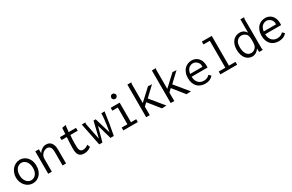

<svg xmlns="http://www.w3.org/2000/svg" viewBox="172 -2022 5156 3391"><g transform="rotate(-30 2750.0 -326.5)"><path d="M254 -467C226 -467 199 -461 173 -448C147 -436 124 -420 104 -398C85 -378 69 -352 58 -322C46 -292 40 -260 40 -226C40 -192 46 -160 57 -131C68 -102 84 -76 103 -56C122 -34 145 -18 170 -6C196 6 224 12 253 12C282 12 309 6 334 -4C359 -16 381 -32 400 -52C419 -74 433 -99 444 -128C455 -157 460 -191 460 -228C460 -265 454 -298 444 -328C432 -357 418 -382 399 -403C380 -424 358 -440 334 -450C308 -462 282 -467 254 -467ZM388 -226C388 -198 384 -173 378 -151C370 -129 361 -110 348 -96C336 -80 322 -69 306 -62C289 -54 272 -50 253 -50C234 -50 217 -54 200 -63C183 -72 169 -84 156 -100C144 -116 134 -135 127 -157C120 -179 116 -203 116 -230C116 -257 120 -282 127 -304C134 -325 144 -344 156 -359C169 -374 183 -386 200 -394C216 -402 233 -406 251 -406C269 -406 286 -402 302 -394C319 -386 333 -374 346 -359C359 -344 369 -325 376 -302C384 -280 388 -255 388 -226Z M568 0H642V-263C642 -285 646 -305 654 -322C663 -339 674 -354 686 -366C700 -379 714 -388 730 -395C746 -402 762 -405 777 -405C800 -405 820 -395 836 -376C853 -357 861 -323 861 -275V0H932V-277C932 -312 928 -341 922 -365C914 -389 905 -409 892 -424C879 -439 864 -450 847 -458C830 -464 811 -468 791 -468C763 -468 736 -460 708 -443C682 -426 659 -404 642 -376V-457H568Z M1188 -579 1180 -457H1070V-398H1177C1173 -349 1170 -305 1169 -268C1168 -231 1167 -200 1167 -176C1165 -111 1175 -64 1197 -34C1219 -6 1254 9 1302 9C1351 9 1398 -8 1444 -42L1422 -99C1385 -72 1351 -58 1320 -58C1302 -58 1288 -62 1277 -68C1266 -76 1258 -85 1252 -98C1247 -111 1243 -128 1242 -150C1241 -172 1240 -199 1240 -231C1240 -283 1243 -339 1249 -398H1399V-457H1249L1261 -565C1262 -568 1263 -571 1264 -576C1266 -581 1267 -586 1267 -592Z M1516 -457 1608 1H1673L1753 -295L1837 1H1905C1920 -75 1934 -151 1947 -227C1960 -303 1971 -380 1981 -457H1914V-442C1914 -425 1914 -409 1912 -392C1912 -376 1910 -356 1906 -330C1904 -306 1899 -274 1894 -236C1888 -198 1881 -150 1872 -91L1775 -414H1731L1653 -90L1586 -419C1585 -420 1585 -422 1585 -425C1585 -430 1586 -434 1587 -440C1588 -444 1589 -449 1589 -453V-457Z M2106 -457V-399H2217V-58H2100V0H2396V-58H2289V-457ZM2218 -641C2208 -631 2203 -619 2203 -604C2203 -590 2208 -578 2218 -568C2228 -558 2240 -553 2254 -553C2268 -553 2280 -558 2290 -568C2301 -578 2306 -590 2306 -604C2306 -618 2301 -630 2290 -640C2280 -651 2268 -656 2254 -656C2240 -656 2228 -651 2218 -641Z M2566 -665V0H2639V-173L2699 -229L2886 4L2979 0L2755 -273L2947 -454H2921C2901 -454 2883 -456 2868 -459L2639 -247V-639C2639 -643 2640 -647 2644 -652C2646 -657 2648 -661 2648 -665Z M3066 -665V0H3139V-173L3199 -229L3386 4L3479 0L3255 -273L3447 -454H3421C3401 -454 3383 -456 3368 -459L3139 -247V-639C3139 -643 3140 -647 3144 -652C3146 -657 3148 -661 3148 -665Z M3759 -468C3730 -468 3702 -463 3677 -452C3652 -441 3630 -426 3610 -406C3592 -385 3576 -360 3566 -330C3554 -300 3549 -266 3549 -227C3549 -189 3554 -155 3565 -126C3576 -96 3591 -71 3610 -51C3629 -31 3653 -16 3680 -6C3708 5 3739 10 3772 10C3840 10 3893 -13 3932 -60L3892 -99C3861 -65 3821 -48 3774 -48C3756 -48 3738 -51 3720 -56C3702 -62 3686 -72 3671 -85C3656 -98 3644 -116 3634 -138C3625 -159 3619 -186 3618 -218H3943C3944 -223 3944 -229 3944 -234C3945 -240 3945 -246 3945 -251C3945 -288 3940 -321 3930 -348C3919 -375 3906 -398 3888 -416C3872 -433 3852 -446 3829 -455C3806 -464 3783 -468 3759 -468ZM3621 -274C3628 -322 3644 -357 3669 -380C3694 -402 3723 -413 3754 -413C3771 -413 3786 -410 3800 -403C3815 -396 3827 -388 3838 -376C3849 -366 3857 -352 3864 -338C3870 -322 3873 -307 3873 -290C3873 -287 3873 -284 3872 -282V-274Z M4085 -665V-607H4214V-58H4079V0H4421V-58H4287V-665Z M4871 -390C4860 -414 4842 -433 4820 -448C4796 -462 4769 -469 4737 -469C4714 -469 4691 -464 4668 -456C4645 -446 4625 -432 4606 -414C4588 -394 4573 -370 4562 -340C4551 -311 4545 -275 4545 -233C4545 -192 4550 -156 4560 -126C4570 -95 4584 -70 4600 -50C4618 -30 4637 -15 4660 -5C4682 5 4706 10 4731 10C4757 10 4783 2 4808 -12C4833 -28 4853 -48 4868 -73V-34C4868 -19 4869 -8 4872 0H4944C4941 -12 4939 -26 4939 -42L4938 -637C4938 -642 4940 -646 4943 -652C4946 -656 4948 -661 4948 -665H4871ZM4658 -376C4671 -388 4685 -397 4698 -402C4712 -407 4729 -410 4748 -410C4757 -410 4767 -408 4778 -404C4788 -401 4799 -395 4811 -388C4821 -382 4829 -375 4836 -368C4843 -360 4848 -350 4852 -338C4857 -326 4860 -312 4862 -294C4864 -278 4865 -256 4865 -231C4865 -191 4861 -159 4854 -135C4850 -122 4844 -111 4836 -101C4828 -91 4819 -82 4809 -75C4799 -68 4788 -62 4777 -58C4766 -55 4755 -53 4745 -53C4702 -53 4670 -70 4648 -106C4626 -140 4615 -187 4615 -244C4615 -306 4629 -350 4658 -376Z M5259 -468C5230 -468 5202 -463 5177 -452C5152 -441 5130 -426 5110 -406C5092 -385 5076 -360 5066 -330C5054 -300 5049 -266 5049 -227C5049 -189 5054 -155 5065 -126C5076 -96 5091 -71 5110 -51C5129 -31 5153 -16 5180 -6C5208 5 5239 10 5272 10C5340 10 5393 -13 5432 -60L5392 -99C5361 -65 5321 -48 5274 -48C5256 -48 5238 -51 5220 -56C5202 -62 5186 -72 5171 -85C5156 -98 5144 -116 5134 -138C5125 -159 5119 -186 5118 -218H5443C5444 -223 5444 -229 5444 -234C5445 -240 5445 -246 5445 -251C5445 -288 5440 -321 5430 -348C5419 -375 5406 -398 5388 -416C5372 -433 5352 -446 5329 -455C5306 -464 5283 -468 5259 -468ZM5121 -274C5128 -322 5144 -357 5169 -380C5194 -402 5223 -413 5254 -413C5271 -413 5286 -410 5300 -403C5315 -396 5327 -388 5338 -376C5349 -366 5357 -352 5364 -338C5370 -322 5373 -307 5373 -290C5373 -287 5373 -284 5372 -282V-274Z"/></g></svg>

Font: Inconsolatazi4
Style: Regular
Weight: 400
Designer: Raph Levien, Kirill Tkachev
Foundry: Cyreal
Version: Version 1.013